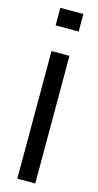

<svg xmlns="http://www.w3.org/2000/svg" viewBox="-125 -836 445 872"><g transform="rotate(15 98.0 -400.0)"><path d="M43.7 -717.6V-800H152V-717.6ZM55.7 0V-600H140.1V0Z"/></g></svg>

Font: Big Shoulders Stencil Text SC Thin
Style: Regular
Weight: 100
Designer: Patric King
Foundry: XO Type Co
Version: Version 2.001